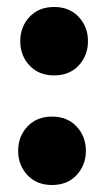

<svg xmlns="http://www.w3.org/2000/svg" viewBox="-20 -513 298 550"><path d="M38 -395Q38 -436 64.5 -464.5Q91 -493 135 -493Q179 -493 205.5 -464.5Q232 -436 232 -395Q232 -354 205.5 -325.5Q179 -297 135 -297Q91 -297 64.5 -325.5Q38 -354 38 -395ZM32 -81Q32 -122 58.5 -150.5Q85 -179 129 -179Q173 -179 199.5 -150.5Q226 -122 226 -81Q226 -40 199.5 -11.5Q173 17 129 17Q85 17 58.5 -11.5Q32 -40 32 -81Z"/></svg>

Font: Baloo Tamma 2 ExtraBold
Style: Regular
Weight: 800
Designer: Divya Kowshik, Shuchita Grover and Ek Type
Foundry: Ek Type
Version: Version 1.700